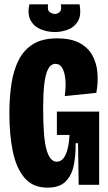

<svg xmlns="http://www.w3.org/2000/svg" viewBox="-20 -848 497 881"><path d="M198 13Q130 13 92 -32.5Q54 -78 38.5 -154.5Q23 -231 23 -327Q23 -401 32.5 -463.5Q42 -526 66 -573Q90 -620 132.5 -646Q175 -672 243 -672Q304 -672 343.5 -651.5Q383 -631 403 -595.5Q423 -560 427 -515Q431 -470 422 -422L277 -407Q283 -450 280 -483Q277 -516 266 -535.5Q255 -555 235 -555Q213 -555 200.5 -530.5Q188 -506 183 -460.5Q178 -415 178 -350Q178 -280 182 -232.5Q186 -185 194.5 -157.5Q203 -130 214.5 -118Q226 -106 240 -106Q258 -106 270.5 -121Q283 -136 290 -164Q297 -192 299 -229H241V-336H435V-225V0H341L338 -191H327Q328 -136 318.5 -89.5Q309 -43 281 -15Q253 13 198 13ZM115 -828H201Q196 -803 207 -793.5Q218 -784 232 -784Q245 -784 254.5 -793.5Q264 -803 259 -828H345Q354 -778 337.5 -750.5Q321 -723 291.5 -712Q262 -701 232 -701Q197 -701 166 -714Q135 -727 120 -755.5Q105 -784 115 -828Z"/></svg>

Font: Bricolage Grotesque 72pt Condensed ExtraBold
Style: Regular
Weight: 800
Width: 3
Designer: Mathieu Triay
Foundry: Atelier Triay
Version: Version 1.001;gftools[0.9.33.dev8+g029e19f]